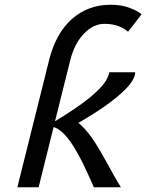

<svg xmlns="http://www.w3.org/2000/svg" viewBox="-20 -795 621 815"><path d="M443.8 -488.3H553.7Q553.7 -460 518.3 -422.1Q482.9 -384.3 419.9 -340.6Q356.9 -296.9 272.9 -251Q272.9 -251 260.3 -254.2Q247.6 -257.3 229.7 -260.5Q211.9 -263.7 195.3 -263.7Q188.5 -263.7 185.1 -263.2Q252.4 -302.7 309.1 -341.8Q365.7 -380.9 401.9 -418Q438 -455.1 443.8 -488.3ZM493.2 0H378.4Q358.9 -44.9 337.2 -90.6Q315.4 -136.2 291.7 -174.3Q268.1 -212.4 242.2 -235.4Q216.3 -258.3 188 -258.3L257.3 -293Q292.5 -293 323.5 -264.2Q354.5 -235.4 383.3 -190.2Q412.1 -145 439.2 -94.2Q466.3 -43.5 493.2 0ZM144 0H53.7Q53.7 0 61.8 -32.7Q69.8 -65.4 83.3 -118.9Q96.7 -172.4 112.3 -235.1Q127.9 -297.9 143.3 -359.1Q158.7 -420.4 170.7 -468.8Q182.6 -517.1 188.5 -540.5Q217.3 -654.3 285.6 -714.6Q354 -774.9 450.7 -774.9Q495.1 -774.9 530 -761.7Q564.9 -748.5 581.1 -734.4L523.4 -660.2Q510.7 -672.9 484.9 -683.3Q459 -693.8 423.3 -693.8Q376.5 -693.8 336.2 -652.1Q295.9 -610.4 278.3 -539.6Q274.4 -523.9 263.4 -480.5Q252.4 -437 237.8 -377.9Q223.1 -318.8 207.5 -255.9Q191.9 -192.9 178 -137Q164.1 -81.1 154.8 -43.7Q145.5 -6.3 144 0Z"/></svg>

Font: Andika
Style: Italic
Weight: 400
Italic angle: -14°
Designer: Victor Gaultney, Annie Olsen, Julie Remington, Don Collingsworth, Eric Hays, Becca Hirsbrunner
Foundry: SIL International
Version: Version 6.101